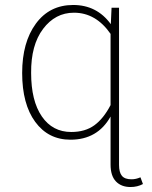

<svg xmlns="http://www.w3.org/2000/svg" viewBox="-20 -551 611 771"><path d="M544 161 554 188Q532 200 504 200Q467 200 445.5 177.5Q424 155 424 110V-83Q372 10 263 10Q174 10 121.5 -61.5Q69 -133 69 -258Q69 -381 124 -456Q179 -531 274 -531Q369 -531 425 -454L428 -520H458V111Q458 141 469.5 155Q481 169 508 169Q526 169 544 161ZM266 -21Q322 -21 359 -48Q396 -75 424 -129V-415Q365 -500 277 -500Q202 -500 153 -435Q104 -370 105 -258Q105 -146 148 -83.5Q191 -21 266 -21Z"/></svg>

Font: Fira Sans UltraLight
Style: Regular
Weight: 200
Designer: Carrois Corporate & Edenspiekermann AG
Foundry: Carrois Corporate GbR & Edenspiekermann AG
Version: Version 4.106;PS 004.106;hotconv 1.0.70;makeotf.lib2.5.58329